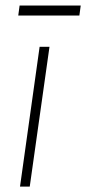

<svg xmlns="http://www.w3.org/2000/svg" viewBox="-20 -690 318 710"><path d="M54 0 126.5 -517H163L90 0ZM47.5 -632.5 52.5 -669.5H278.5L273.5 -632.5Z"/></svg>

Font: Public Sans Thin
Style: Italic
Weight: 100
Italic angle: -8°
Designer: The Public Sans project authors (U.S. Web Design System). Libre Franklin designed by Pablo Impallari and Rodrigo Fuenzal
Version: Version 2.000